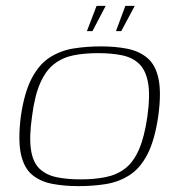

<svg xmlns="http://www.w3.org/2000/svg" viewBox="-20 -627 603 654"><path d="M247 7Q198 7 157 -1Q116 -9 88.5 -32.5Q61 -56 51 -103.5Q41 -151 51 -231Q63 -313 88.5 -361Q114 -409 150.5 -432Q187 -455 231 -462Q275 -469 324 -469Q373 -469 413.5 -461Q454 -453 482 -429.5Q510 -406 520 -358.5Q530 -311 519 -231Q507 -149 482 -101Q457 -53 420.5 -30Q384 -7 340.5 0Q297 7 247 7ZM255 -16Q301 -16 339 -23.5Q377 -31 405.5 -52.5Q434 -74 453 -117Q472 -160 482 -230Q492 -301 484.5 -344Q477 -387 454.5 -409Q432 -431 396.5 -438.5Q361 -446 314 -446Q267 -446 230 -438.5Q193 -431 164.5 -409Q136 -387 117 -344Q98 -301 89 -230Q79 -160 85.5 -117Q92 -74 114.5 -52.5Q137 -31 172.5 -23.5Q208 -16 255 -16ZM375 -521 407 -607H439L393 -521ZM276 -521 309 -607H340L295 -521Z"/></svg>

Font: Genos ExtraLight
Style: Italic
Weight: 250
Italic angle: -8°
Designer: Robert E. Leuschke
Foundry: Robert E. Leuschke
Version: Version 1.010